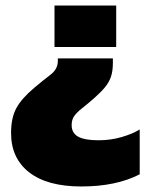

<svg xmlns="http://www.w3.org/2000/svg" viewBox="-20 -494 545 694"><path d="M177 -324V-474H400V-324ZM274 180Q151 180 85.5 129Q20 78 20 -13Q20 -68 39 -103Q58 -138 103 -176Q135 -203 162 -223.5Q189 -244 189 -273V-283H388V-266Q388 -237 381 -216.5Q374 -196 359 -178Q344 -160 319 -138Q295 -117 277 -103Q259 -89 249 -75.5Q239 -62 239 -42Q239 -13 262.5 0Q286 13 336 13Q380 13 419.5 1.5Q459 -10 485 -26V136Q400 180 274 180Z"/></svg>

Font: Kanit ExtraBold
Style: Regular
Weight: 800
Designer: Katatrad Team
Foundry: CadsonDemak
Version: Version 2.000; ttfautohint (v1.8.3)